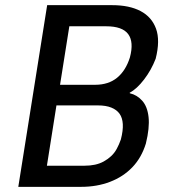

<svg xmlns="http://www.w3.org/2000/svg" viewBox="-20 -725 665 745"><path d="M51 0 163 -705H415Q482 -705 525.5 -682Q569 -659 585.5 -613.5Q602 -568 584 -497Q567 -453 539 -416.5Q511 -380 483 -365L484 -363Q511 -357 531.5 -334.5Q552 -312 556.5 -270.5Q561 -229 546 -168Q529 -113 493.5 -76Q458 -39 407 -19.5Q356 0 295 0ZM162 -82H308Q330 -82 348.5 -86Q367 -90 382.5 -98.5Q398 -107 411 -119Q424 -131 433 -147.5Q442 -164 449 -184Q458 -219 456.5 -243.5Q455 -268 444 -283.5Q433 -299 412 -307.5Q391 -316 360 -316H199ZM213 -396H349Q401 -396 434.5 -423.5Q468 -451 484 -502Q500 -562 477.5 -592.5Q455 -623 392 -623H249Z"/></svg>

Font: Nunito Sans 7pt Condensed SemiBold
Style: Italic
Weight: 600
Width: 3
Italic angle: -9°
Designer: Vernon Adams
Foundry: Vernon Adams
Version: Version 3.101;gftools[0.9.27]